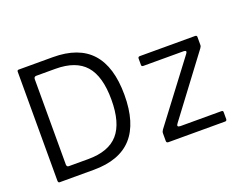

<svg xmlns="http://www.w3.org/2000/svg" viewBox="-104 -857 1334 1055"><g transform="rotate(-20 562.5 -329.5)"><path d="M73.3 -13V-648.7Q73.3 -658.7 81.7 -658.7H281.5Q432.5 -658.7 506.8 -576.6Q581 -494.5 581 -329.7Q581 -165 506.8 -82.5Q432.5 0 281.5 0H81.7Q73.5 0 73.3 -13ZM160 -65.8H273.3Q392.8 -65.8 448.8 -129.8Q504.7 -193.7 504.7 -329.7Q504.7 -465.8 448.8 -529.8Q392.8 -593.7 273.3 -593.7H161.2Q148.2 -593.5 147.3 -579.7V-78.8Q148.2 -65.7 160 -65.8ZM811 -63H1050.7Q1061.8 -63 1060.8 -52.7V-13.7Q1060.8 -2.5 1050.5 -2.5H719.3Q707.5 -2.5 707.5 -13.5V-58.7Q707.5 -68.3 714.7 -78.3L977.3 -425.7Q990 -442.7 968.5 -443.5H733Q723.3 -443.5 722.3 -451.3V-490.5Q722.5 -500.7 733.2 -500.7H1056.2Q1066.7 -500.7 1066.7 -491.3V-444.3Q1066.7 -435.8 1059.7 -426.7L802.3 -83.7Q786.3 -63.8 811 -63Z"/></g></svg>

Font: Vivano Light
Style: Regular
Weight: 300
Designer: Joe Prince, Josias Burgherr
Version: Version 2.064;September 19, 2022;FontCreator 14.0.0.2877 64-